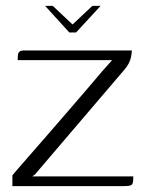

<svg xmlns="http://www.w3.org/2000/svg" viewBox="-20 -631 495 651"><path d="M133 -611H159L226 -548L293 -611H321L238 -521H215ZM90 -33H432Q432 -22 431 -15Q430 -8 427 -5Q424 -2 417 -1Q410 0 397 0H22V-36Q22 -37 38.5 -56Q55 -75 82.5 -106.5Q110 -138 143.5 -176.5Q177 -215 211.5 -255Q246 -295 276.5 -330.5Q307 -366 328 -391Q340 -404 348.5 -414Q357 -424 360 -427H40Q40 -439 41 -446Q42 -453 47 -456.5Q52 -460 64 -460H427Q427 -459 426.5 -452.5Q426 -446 424 -436.5Q422 -427 416.5 -416Q411 -405 402 -395L99 -40Z"/></svg>

Font: Genos Light
Style: Regular
Weight: 300
Designer: Robert E. Leuschke
Foundry: Robert E. Leuschke
Version: Version 1.010